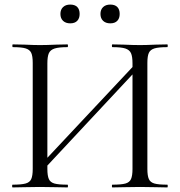

<svg xmlns="http://www.w3.org/2000/svg" viewBox="-20 -819 787 839"><path d="M148 -88 588 -557 604 -542 165 -72ZM35 -12Q73 -12 91.5 -17Q110 -22 116.5 -36.5Q123 -51 123 -81V-544Q123 -574 116.5 -588Q110 -602 92 -607.5Q74 -613 36 -613Q34 -613 34 -619Q34 -625 36 -625L87 -624Q129 -622 154 -622Q183 -622 227 -624L275 -625Q277 -625 277 -619Q277 -613 275 -613Q237 -613 218.5 -607Q200 -601 193.5 -586.5Q187 -572 187 -542V-81Q187 -51 193.5 -36.5Q200 -22 218 -17Q236 -12 275 -12Q277 -12 277 -6Q277 0 275 0Q244 0 226 -1L154 -2L85 -1Q67 0 35 0Q33 0 33 -6Q33 -12 35 -12ZM471 -12Q510 -12 528 -17Q546 -22 552.5 -36.5Q559 -51 559 -81V-542Q559 -572 552.5 -586.5Q546 -601 528 -607Q510 -613 471 -613Q469 -613 469 -619Q469 -625 471 -625L520 -624Q562 -622 592 -622Q617 -622 661 -624L711 -625Q713 -625 713 -619Q713 -613 711 -613Q673 -613 655 -607.5Q637 -602 630.5 -588Q624 -574 624 -544V-81Q624 -51 630.5 -36.5Q637 -22 655 -17Q673 -12 711 -12Q713 -12 713 -6Q713 0 711 0Q679 0 661 -1L592 -2L520 -1Q502 0 471 0Q469 0 469 -6Q469 -12 471 -12ZM244 -758Q244 -777 255.5 -788Q267 -799 287 -799Q307 -799 317.5 -788.5Q328 -778 328 -758Q328 -739 317.5 -728Q307 -717 287 -717Q267 -717 255.5 -728Q244 -739 244 -758ZM419 -758Q419 -777 430.5 -788Q442 -799 462 -799Q482 -799 492.5 -788.5Q503 -778 503 -758Q503 -739 492.5 -728Q482 -717 462 -717Q442 -717 430.5 -728Q419 -739 419 -758Z"/></svg>

Font: Cormorant Unicase
Style: Regular
Weight: 400
Designer: Christian Thalmann (Catharsis Fonts)
Foundry: Catharsis Fonts
Version: Version 4.000